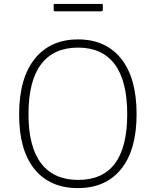

<svg xmlns="http://www.w3.org/2000/svg" viewBox="-20 -954 798 984"><path d="M78 -367Q78 -553 158 -652.5Q238 -752 380 -752Q522 -752 601 -653Q680 -554 680 -369Q680 -186 601 -88Q522 10 379 10Q236 10 157 -87Q78 -184 78 -367ZM632 -369Q632 -539 568 -624.5Q504 -710 380 -710Q255 -710 190.5 -624.5Q126 -539 126 -369Q126 -201 191 -116.5Q256 -32 381 -32Q632 -32 632 -369ZM507 -904Q507 -896 497 -896H262Q255 -896 255 -904V-927Q255 -934 260 -934H502Q507 -934 507 -928Z"/></svg>

Font: Libre Franklin Thin
Style: Regular
Weight: 250
Designer: Pablo Impallari, Rodrigo Fuenzalida
Foundry: Impallari Type
Version: Version 1.002; ttfautohint (v1.5)